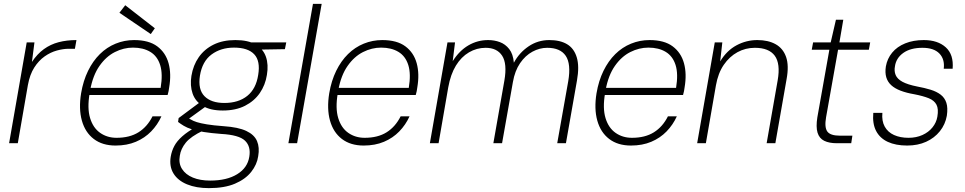

<svg xmlns="http://www.w3.org/2000/svg" viewBox="-20 -740 4986 992"><path d="M27 0 118 -521H158L145 -420Q172 -461 206.5 -486Q241 -511 283 -522Q325 -533 375 -533L367 -488H335Q307 -488 274 -479Q241 -470 210.5 -448.5Q180 -427 157 -391Q134 -355 124 -300L72 0Z M577 12Q509 12 464.5 -22Q420 -56 403 -117Q386 -178 399 -258Q410 -323 435 -374Q460 -425 496 -460.5Q532 -496 577.5 -514.5Q623 -533 673 -533Q749 -533 792.5 -500.5Q836 -468 851 -413Q866 -358 854 -288Q853 -278 851 -269Q849 -260 846 -249H429L435 -286H810Q822 -358 807.5 -404Q793 -450 756.5 -472Q720 -494 667 -494Q619 -494 573.5 -471Q528 -448 494 -399.5Q460 -351 446 -275L443 -257Q430 -181 445.5 -130Q461 -79 497.5 -53.5Q534 -28 582 -28Q650 -28 695.5 -56.5Q741 -85 768 -139H814Q794 -95 761 -61Q728 -27 682 -7.5Q636 12 577 12ZM759 -564 597 -674 627 -713 780 -594Z M1059 232Q994 232 946.5 212.5Q899 193 876.5 156.5Q854 120 862 70Q867 40 880.5 14.5Q894 -11 921.5 -35.5Q949 -60 994 -85L1029 -65Q966 -35 940 -3Q914 29 909 65Q902 104 920.5 133Q939 162 976.5 177.5Q1014 193 1066 193Q1152 193 1205.5 160Q1259 127 1268 70Q1277 17 1246 -13Q1215 -43 1123 -48Q1070 -52 1033 -58Q996 -64 971 -72Q946 -80 929.5 -90Q913 -100 900 -110L903 -130L1012 -211L1053 -197L937 -113L942 -136Q954 -130 966 -122.5Q978 -115 997 -109Q1016 -103 1049 -97.5Q1082 -92 1136 -88Q1211 -83 1252.5 -63.5Q1294 -44 1308 -11Q1322 22 1314 67Q1308 110 1278 148Q1248 186 1194 209Q1140 232 1059 232ZM1131 -169Q1067 -169 1028 -192.5Q989 -216 975 -257Q961 -298 969 -348Q978 -403 1007 -444.5Q1036 -486 1083.5 -509.5Q1131 -533 1196 -533Q1262 -533 1301 -510Q1340 -487 1354 -446.5Q1368 -406 1359 -353Q1351 -301 1322.5 -259.5Q1294 -218 1246 -193.5Q1198 -169 1131 -169ZM1139 -208Q1212 -208 1257.5 -244.5Q1303 -281 1314 -353Q1326 -425 1293.5 -459.5Q1261 -494 1189 -494Q1121 -494 1073 -458.5Q1025 -423 1013 -349Q1002 -278 1036.5 -243Q1071 -208 1139 -208ZM1277 -483 1269 -521H1459L1452 -486Z M1470 0 1597 -720H1642L1515 0Z M1859 12Q1791 12 1746.5 -22Q1702 -56 1685 -117Q1668 -178 1681 -258Q1692 -323 1717 -374Q1742 -425 1778 -460.5Q1814 -496 1859.5 -514.5Q1905 -533 1955 -533Q2031 -533 2074.5 -500.5Q2118 -468 2133 -413Q2148 -358 2136 -288Q2135 -278 2133 -269Q2131 -260 2128 -249H1711L1717 -286H2092Q2104 -358 2089.5 -404Q2075 -450 2038.5 -472Q2002 -494 1949 -494Q1901 -494 1855.5 -471Q1810 -448 1776 -399.5Q1742 -351 1728 -275L1725 -257Q1712 -181 1727.5 -130Q1743 -79 1779.5 -53.5Q1816 -28 1864 -28Q1932 -28 1977.5 -56.5Q2023 -85 2050 -139H2096Q2076 -95 2043 -61Q2010 -27 1964 -7.5Q1918 12 1859 12Z M2201 0 2292 -521H2331L2319 -424Q2353 -478 2400 -505.5Q2447 -533 2502 -533Q2534 -533 2562.5 -522.5Q2591 -512 2611 -486.5Q2631 -461 2635 -416Q2663 -468 2711 -500.5Q2759 -533 2818 -533Q2874 -533 2910 -511.5Q2946 -490 2960 -443.5Q2974 -397 2961 -324L2904 0H2859L2916 -321Q2931 -410 2903 -451.5Q2875 -493 2807 -493Q2768 -493 2731 -473Q2694 -453 2667 -413.5Q2640 -374 2630 -316L2574 0H2529L2586 -324Q2601 -411 2574.5 -452Q2548 -493 2489 -493Q2443 -493 2403 -469.5Q2363 -446 2335.5 -401Q2308 -356 2296 -289L2246 0Z M3240 12Q3172 12 3127.5 -22Q3083 -56 3066 -117Q3049 -178 3062 -258Q3073 -323 3098 -374Q3123 -425 3159 -460.5Q3195 -496 3240.5 -514.5Q3286 -533 3336 -533Q3412 -533 3455.5 -500.5Q3499 -468 3514 -413Q3529 -358 3517 -288Q3516 -278 3514 -269Q3512 -260 3509 -249H3092L3098 -286H3473Q3485 -358 3470.5 -404Q3456 -450 3419.5 -472Q3383 -494 3330 -494Q3282 -494 3236.5 -471Q3191 -448 3157 -399.5Q3123 -351 3109 -275L3106 -257Q3093 -181 3108.5 -130Q3124 -79 3160.5 -53.5Q3197 -28 3245 -28Q3313 -28 3358.5 -56.5Q3404 -85 3431 -139H3477Q3457 -95 3424 -61Q3391 -27 3345 -7.5Q3299 12 3240 12Z M3582 0 3673 -521H3712L3701 -423Q3735 -479 3785.5 -506Q3836 -533 3893 -533Q3949 -533 3987.5 -511.5Q4026 -490 4041.5 -445.5Q4057 -401 4044 -331L3986 0H3941L3998 -325Q4013 -411 3983 -452Q3953 -493 3880 -493Q3832 -493 3790.5 -470.5Q3749 -448 3719.5 -405Q3690 -362 3679 -299L3627 0Z M4304 0Q4264 0 4238.5 -12.5Q4213 -25 4204 -54.5Q4195 -84 4203 -134L4265 -483H4174L4181 -521H4272L4299 -638H4337L4317 -521H4476L4469 -483H4310L4248 -134Q4239 -82 4254.5 -60.5Q4270 -39 4320 -39H4384L4378 0Z M4667 12Q4608 12 4567 -7Q4526 -26 4506.5 -63.5Q4487 -101 4492 -157H4539Q4535 -115 4551 -86Q4567 -57 4599 -42.5Q4631 -28 4674 -28Q4714 -28 4746 -42.5Q4778 -57 4798 -82Q4818 -107 4823 -137Q4830 -177 4818.5 -199Q4807 -221 4778.5 -232.5Q4750 -244 4704 -253Q4663 -260 4633 -271.5Q4603 -283 4584.5 -300Q4566 -317 4559 -341Q4552 -365 4557 -397Q4564 -437 4589.5 -468Q4615 -499 4657 -516Q4699 -533 4753 -533Q4825 -533 4866.5 -495.5Q4908 -458 4902 -385H4856Q4862 -434 4833.5 -463.5Q4805 -493 4746 -493Q4684 -493 4647 -466.5Q4610 -440 4604 -398Q4599 -373 4607.5 -352.5Q4616 -332 4642.5 -317.5Q4669 -303 4719 -293Q4757 -286 4788 -276.5Q4819 -267 4840 -251Q4861 -235 4869.5 -209Q4878 -183 4872 -142Q4864 -97 4836 -62Q4808 -27 4765 -7.5Q4722 12 4667 12Z"/></svg>

Font: DM Sans 10pt ExtraLight
Style: Italic
Weight: 250
Italic angle: -10°
Version: Version 4.004;gftools[0.9.30]